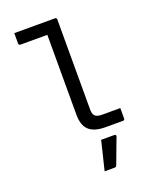

<svg xmlns="http://www.w3.org/2000/svg" viewBox="-180 -848 960 1204"><g transform="rotate(-20 300.0 -246.0)"><path d="M68 -750H340Q344 -750 346 -748.5Q348 -747 349.5 -745Q351 -743 351 -739V-142Q351 -124 353.5 -113Q356 -102 363.5 -94.5Q371 -87 383 -84Q395 -81 412 -81H532V-11Q532 -7 530.5 -5Q529 -3 527 -1.5Q525 0 521 0H404Q366 0 338 -8.5Q310 -17 292.5 -34Q275 -51 267 -77Q259 -103 259 -138V-669H79Q74 -669 71 -672Q68 -675 68 -680ZM351 65H438Q444 65 447.5 68.5Q451 72 449 78Q438 107 427.5 134.5Q417 162 407 189.5Q397 217 385 248Q384 252 380.5 255Q377 258 370 258H304L320 192Q328 159 336 127Q344 95 351 65Z"/></g></svg>

Font: Code D OnePiece
Style: Regular
Weight: 400
Version: Version 1.085; ttfautohint (v1.8.4.7-5d5b);Nerd Fonts 3.0.2